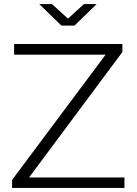

<svg xmlns="http://www.w3.org/2000/svg" viewBox="-20 -918 667 938"><path d="M39 -39 496 -651H49V-703H578V-664L122 -51H588V0H39ZM390 -898H452L344 -793H280L172 -898H234L312 -827Z"/></svg>

Font: Metropolitano Light
Style: Regular
Weight: 300
Designer: Fonts by Alex Slobzheninov & Chris M. Simpson / Changes by Cristiano Sobral
Foundry: Fonts by Alex Slobzheninov & Chris M. Simpson / Changes by Cristiano Sobral
Version: Version 1.00;August 30, 2020;FontCreator 13.0.0.2681 64-bit